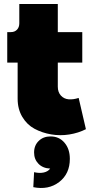

<svg xmlns="http://www.w3.org/2000/svg" viewBox="-20 -660 448 957"><path d="M408.2 -16.1Q371.1 2.9 325.4 10.3Q279.8 17.6 234.6 9.8Q189.5 2 152.1 -18.1Q114.7 -38.1 91.3 -77.1Q67.9 -116.2 67.9 -168V-348.1H16.1V-500H34.2Q53.2 -500 64.7 -512Q76.2 -523.9 76.2 -543.9V-640.1H268.1V-500H390.1V-348.1H268.1V-228Q268.1 -200.7 283.4 -183.8Q298.8 -167 322 -165Q345.2 -163.1 372.1 -171.9ZM149.9 198.2Q177.2 204.6 198.5 199.7Q219.7 194.8 230 180.2Q193.4 178.7 171.6 156.2Q149.9 133.8 149.9 100.1Q149.9 64.9 172.9 42.5Q195.8 20 231.9 20Q274.9 20 301.5 51.3Q328.1 82.5 328.1 131.8Q328.1 206.5 274.9 247.3Q221.7 288.1 146 272.9Z"/></svg>

Font: Apfel Grotezk Satt
Style: Regular
Weight: 900
Designer: Luigi Gorlero
Foundry: © 2023, Luigi Gorlero & Collletttivo
Version: Version 2.000;Glyphs 3.2 (3217)